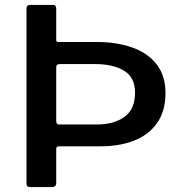

<svg xmlns="http://www.w3.org/2000/svg" viewBox="-20 -762 743 782"><path d="M654 -383Q654 -309 619.5 -260.5Q585 -212 525.5 -189Q466 -166 388 -166H219Q209 -166 209 -156V-17Q209 0 191 0H104Q95 0 91.5 -3.5Q88 -7 88 -15V-727Q88 -742 102 -742H196Q209 -742 209 -727V-599Q209 -591 217 -591H374Q454 -591 517.5 -569Q581 -547 617.5 -500.5Q654 -454 654 -383ZM530 -384Q530 -447 485.5 -474Q441 -501 368 -501H224Q209 -501 209 -488V-270Q209 -255 220 -255H374Q445 -255 487.5 -286.5Q530 -318 530 -384Z"/></svg>

Font: Libre Franklin Medium
Style: Regular
Weight: 500
Designer: Pablo Impallari, Rodrigo Fuenzalida, Nhung Nguyen
Foundry: Impallari Type
Version: Version 3.000